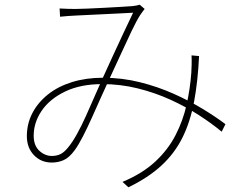

<svg xmlns="http://www.w3.org/2000/svg" viewBox="-20 -746 1040 815"><path d="M233 -710Q251 -709 268 -708.5Q285 -708 300 -708Q318 -708 352 -709.5Q386 -711 424.5 -713Q463 -715 495.5 -717Q528 -719 542 -720Q552 -721 559 -722.5Q566 -724 573 -726L594 -708Q590 -703 585.5 -697Q581 -691 575 -682Q560 -659 538 -613Q516 -567 491 -512Q466 -457 442 -406Q427 -374 408.5 -332.5Q390 -291 370.5 -247.5Q351 -204 332 -167Q313 -130 296 -107Q273 -76 249.5 -66Q226 -56 200 -56Q154 -56 124 -87.5Q94 -119 94 -168Q94 -221 117.5 -266Q141 -311 183.5 -345Q226 -379 285.5 -397.5Q345 -416 417 -416Q498 -416 574 -397Q650 -378 717 -348Q784 -318 840 -284Q896 -250 937 -219L921 -187Q879 -222 824 -257.5Q769 -293 703 -323Q637 -353 564 -371Q491 -389 414 -389Q322 -389 256.5 -357.5Q191 -326 157 -276Q123 -226 123 -170Q123 -128 147 -106Q171 -84 200 -84Q220 -84 236 -91.5Q252 -99 269 -120Q288 -143 307 -177.5Q326 -212 344.5 -253Q363 -294 380.5 -334.5Q398 -375 413 -408Q435 -456 458 -506.5Q481 -557 503.5 -604.5Q526 -652 545 -692Q530 -691 497 -689.5Q464 -688 425.5 -686Q387 -684 353 -682.5Q319 -681 302 -680Q285 -679 268.5 -678Q252 -677 235 -675ZM825 -508Q820 -401 804 -315.5Q788 -230 755 -163Q722 -96 666 -44Q610 8 525 49L500 26Q584 -9 638.5 -59.5Q693 -110 725 -172Q757 -234 772 -301.5Q787 -369 792 -436Q793 -452 793.5 -472Q794 -492 793 -511Z"/></svg>

Font: Noto Sans HK Thin
Style: Regular
Weight: 100
Designer: Ryoko NISHIZUKA 西塚涼子 (kana, bopomofo & ideographs); Paul D. Hunt (Latin, Greek & Cyrillic); Sandoll Communications 산돌커뮤니
Foundry: Adobe
Version: Version 2.004-H2;hotconv 1.0.118;makeotfexe 2.5.65603